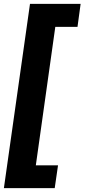

<svg xmlns="http://www.w3.org/2000/svg" viewBox="-44 -843 434 986"><path d="M370 -823H110L-24 123H237L254 6H140L240 -705H354Z"/></svg>

Font: Fira Sans
Style: Bold Italic
Weight: 700
Italic angle: -8°
Designer: bBox Type GmbH & Carrois Corporate GbR & Edenspiekermann AG
Foundry: bBox Type GmbH & Carrois Corporate GbR & Edenspiekermann AG
Version: Version 4.301;PS 004.301;hotconv 1.0.88;makeotf.lib2.5.64775